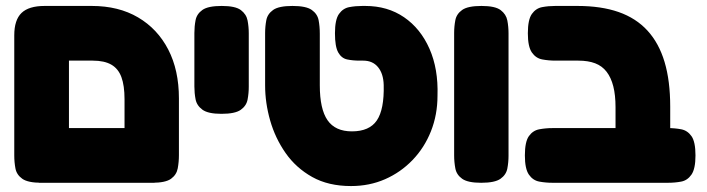

<svg xmlns="http://www.w3.org/2000/svg" viewBox="-20 -606 2379 646"><path d="M120 9Q74 9 55 -4.5Q36 -18 32 -39Q28 -60 28 -83V-487Q28 -539 52.5 -562.5Q77 -586 130 -586H289Q379 -586 444.5 -547.5Q510 -509 546 -439.5Q582 -370 582 -275V-84Q582 -61 578 -39.5Q574 -18 555.5 -4.5Q537 9 491 9Q446 9 427 -3.5Q408 -16 403.5 -36Q399 -56 399 -77V-272Q399 -318 388.5 -346.5Q378 -375 354.5 -388.5Q331 -402 292 -402H212V-84Q212 -60 208 -39Q204 -18 185 -4.5Q166 9 120 9ZM111 9 112 -175H499L500 9Z M725 -223Q680 -223 661 -237Q642 -251 638 -272Q634 -293 634 -315V-495Q634 -517 638 -538Q642 -559 661 -572.5Q680 -586 726 -586Q772 -586 790.5 -572Q809 -558 813 -537Q817 -516 817 -494V-314Q817 -292 813 -271Q809 -250 790 -236.5Q771 -223 725 -223Z M1161 20Q1085 20 1030.5 -10.5Q976 -41 941 -91Q906 -141 889 -200.5Q872 -260 872 -319V-494Q872 -517 876 -538Q880 -559 899 -572.5Q918 -586 964 -586Q1010 -586 1029 -572.5Q1048 -559 1052 -538Q1056 -517 1056 -493V-319Q1056 -239 1082 -201.5Q1108 -164 1164 -164Q1223 -164 1248 -201Q1273 -238 1271 -320Q1270 -358 1252 -380Q1234 -402 1202 -402H1190Q1167 -402 1148 -406Q1129 -410 1118 -429.5Q1107 -449 1107 -494Q1107 -540 1120.5 -559Q1134 -578 1155 -582Q1176 -586 1199 -586H1209Q1284 -586 1339.5 -548Q1395 -510 1425 -442Q1455 -374 1452 -284Q1452 -220 1430 -164.5Q1408 -109 1368 -67.5Q1328 -26 1275.5 -3Q1223 20 1161 20Z M1599 9Q1554 9 1535 -4.5Q1516 -18 1512 -39.5Q1508 -61 1508 -83V-495Q1508 -517 1512 -538Q1516 -559 1535 -572.5Q1554 -586 1600 -586Q1646 -586 1664.5 -572Q1683 -558 1687 -537Q1691 -516 1691 -494V-82Q1691 -60 1687 -39Q1683 -18 1664 -4.5Q1645 9 1599 9Z M2143 9Q2099 9 2079.5 -3.5Q2060 -16 2055.5 -36Q2051 -56 2051 -77V-245Q2051 -286 2043.5 -315.5Q2036 -345 2021 -364.5Q2006 -384 1982.5 -393Q1959 -402 1926 -402H1849Q1826 -402 1804.5 -406Q1783 -410 1769.5 -429.5Q1756 -449 1756 -494Q1756 -540 1769.5 -559Q1783 -578 1804 -582Q1825 -586 1848 -586H1923Q2003 -586 2061.5 -565.5Q2120 -545 2158.5 -503Q2197 -461 2216 -397.5Q2235 -334 2235 -247V-84Q2235 -61 2231 -39.5Q2227 -18 2208 -4.5Q2189 9 2143 9ZM1839 9Q1816 9 1794.5 5Q1773 1 1759.5 -18.5Q1746 -38 1746 -83Q1746 -129 1759.5 -148Q1773 -167 1794.5 -171Q1816 -175 1838 -175H2228Q2251 -175 2272 -171Q2293 -167 2306.5 -148Q2320 -129 2320 -83Q2320 -38 2306.5 -18.5Q2293 1 2272 5Q2251 9 2227 9Z"/></svg>

Font: Fredoka
Style: Bold
Weight: 700
Designer: Ben Nathan
Foundry: Milena B. Brandão, Ben Nathan
Version: Version 2.001